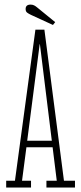

<svg xmlns="http://www.w3.org/2000/svg" viewBox="-20 -834 359 854"><path d="M7.5 0V-30H46.5L137.5 -702H177.5L264.5 -30H313.5V0H186.5V-30H232.5L214 -179H97.5L78 -30H118V0ZM156.5 -637.5 101 -208H210.5L157.5 -637.5ZM215.5 -723 118.5 -767.5Q107 -773 100.5 -778Q94 -783 94 -794Q94 -813.5 116 -813.5Q125 -813.5 131.5 -810.2Q138 -807 144.5 -801.5L225.5 -735.5Z"/></svg>

Font: Imbue 10pt Thin
Style: Regular
Weight: 100
Designer: Tyler Finck
Foundry: Etcetera Type Company
Version: Version 1.102; ttfautohint (v1.8.3)